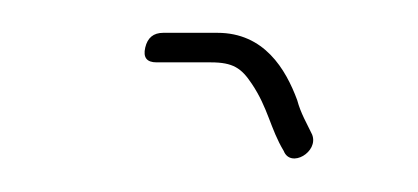

<svg xmlns="http://www.w3.org/2000/svg" viewBox="-20 -109 255 117"><path d="M68.5 -80C67.1 -74 69.4 -71 75.4 -71H108.4C122 -71 127.1 -67.5 133.4 -58C143.4 -43.2 144.7 -30.6 152.9 -17C157.1 -6.3 174.4 -16.4 170.2 -27C166.9 -34 163.3 -39.8 161.1 -48C154.1 -66.9 141 -89 112.5 -89H79.5C73.5 -89 69.9 -86 68.5 -80Z"/></svg>

Font: HoneyBee
Style: BLnIt
Weight: 100
Foundry: Cannot Into Space Fonts
Version: Version 0.89